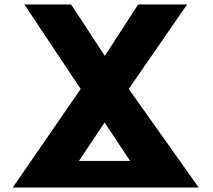

<svg xmlns="http://www.w3.org/2000/svg" viewBox="-20 -832 953 859"><path d="M556 -434 817 -812H599L596 -809L449 -582L300 -809L297 -812H89L341 -434L37 7H869ZM448 -284 562 -112H333Z"/></svg>

Font: Hussar Woodtype
Style: SeBd
Weight: 900
Foundry: Cannot Into Space Fonts
Version: Version 1.07